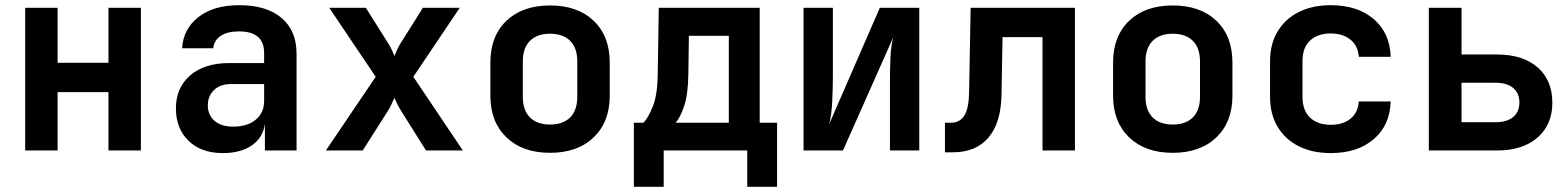

<svg xmlns="http://www.w3.org/2000/svg" viewBox="-20 -580 6040 740"><path d="M77 0V-550H202V-338H398V-550H523V0H398V-225H202V0Z M839 10Q755 10 706.5 -37.5Q658 -85 658 -162Q658 -242 713 -289.5Q768 -337 864 -337H998V-376Q998 -459 901 -459Q857 -459 831 -442Q805 -425 802 -394H682Q686 -468 744.5 -514Q803 -560 902 -560Q1007 -560 1065 -511Q1123 -462 1123 -373V0H1001V-103Q994 -50 951 -20Q908 10 839 10ZM879 -92Q934 -92 966 -119Q998 -146 998 -191V-256H870Q829 -256 805 -233Q781 -210 781 -174Q781 -137 806.5 -114.5Q832 -92 879 -92Z M1236 0 1428 -284 1249 -550H1390L1475 -415Q1483 -403 1490 -388Q1497 -373 1500 -364Q1504 -373 1510.5 -388Q1517 -403 1525 -415L1610 -550H1752L1573 -284L1764 0H1622L1527 -151Q1519 -163 1511.5 -178.5Q1504 -194 1500 -203Q1496 -194 1489 -178.5Q1482 -163 1474 -151L1378 0Z M2100 9Q1994 9 1932 -50.5Q1870 -110 1870 -211V-339Q1870 -441 1932 -500Q1994 -559 2100 -559Q2206 -559 2268 -500Q2330 -441 2330 -339V-211Q2330 -110 2268 -50.5Q2206 9 2100 9ZM2100 -100Q2150 -100 2177.5 -127.5Q2205 -155 2205 -207V-343Q2205 -395 2177.5 -422.5Q2150 -450 2100 -450Q2050 -450 2022.5 -422.5Q1995 -395 1995 -343V-207Q1995 -155 2022.5 -127.5Q2050 -100 2100 -100Z M2423 140V-107H2460Q2478 -125 2496 -169.5Q2514 -214 2515 -295L2519 -550H2908V-107H2975V140H2860V0H2538V140ZM2584 -107H2789V-442H2635L2633 -294Q2632 -216 2616.5 -170.5Q2601 -125 2584 -107Z M3077 0V-550H3190V-284Q3190 -239 3187.5 -188.5Q3185 -138 3176 -102L3371 -550H3523V0H3410V-267Q3410 -311 3412 -358Q3414 -405 3423 -437L3229 0Z M3622 7V-107H3645Q3679 -107 3696.5 -134.5Q3714 -162 3715 -222L3721 -550H4123V0H3998V-437H3844L3840 -215Q3838 -106 3789.5 -49.5Q3741 7 3653 7Z M4500 9Q4394 9 4332 -50.5Q4270 -110 4270 -211V-339Q4270 -441 4332 -500Q4394 -559 4500 -559Q4606 -559 4668 -500Q4730 -441 4730 -339V-211Q4730 -110 4668 -50.5Q4606 9 4500 9ZM4500 -100Q4550 -100 4577.5 -127.5Q4605 -155 4605 -207V-343Q4605 -395 4577.5 -422.5Q4550 -450 4500 -450Q4450 -450 4422.5 -422.5Q4395 -395 4395 -343V-207Q4395 -155 4422.5 -127.5Q4450 -100 4500 -100Z M5109 10Q5038 10 4985.5 -16.5Q4933 -43 4904 -91.5Q4875 -140 4875 -206V-344Q4875 -410 4904 -458.5Q4933 -507 4985.5 -533.5Q5038 -560 5109 -560Q5212 -560 5274.5 -506.5Q5337 -453 5340 -361H5217Q5214 -404 5184.5 -427.5Q5155 -451 5109 -451Q5058 -451 5029 -423.5Q5000 -396 5000 -345V-206Q5000 -155 5029 -127Q5058 -99 5109 -99Q5156 -99 5185 -122.5Q5214 -146 5217 -189H5340Q5337 -97 5274.5 -43.5Q5212 10 5109 10Z M5487 0V-550H5613V-370H5750Q5849 -370 5906 -320.5Q5963 -271 5963 -184Q5963 -99 5905.5 -49.5Q5848 0 5751 0ZM5613 -109H5745Q5788 -109 5812 -129Q5836 -149 5836 -185Q5836 -221 5812 -241Q5788 -261 5745 -261H5613Z"/></svg>

Font: JetBrains Mono NL
Style: Bold
Weight: 700
Monospace: yes
Designer: Philipp Nurullin, Konstantin Bulenkov
Foundry: JetBrains
Version: Version 2.305; ttfautohint (v1.8.4.7-5d5b)